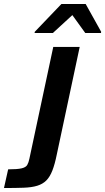

<svg xmlns="http://www.w3.org/2000/svg" viewBox="-128 -746 529 966"><path d="M-108 200 -87 106Q-41 106 -19.5 101Q2 96 9 84Q16 72 20 52L140 -510H273L158 30Q148 80 135.5 112Q123 144 105 162Q87 180 59.5 188.5Q32 197 -9 198.5Q-50 200 -108 200ZM46 -580 47 -586 181 -726H303L381 -586L380 -580H301L236 -670L138 -580Z"/></svg>

Font: Saira SemiExpanded SemiBold
Style: Italic
Weight: 600
Width: 6
Italic angle: -12°
Designer: Hector Gatti with collaboration of the Omnibus-Type team
Foundry: Omnibus-Type
Version: Version 1.101